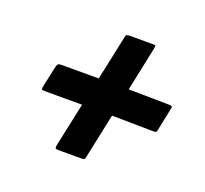

<svg xmlns="http://www.w3.org/2000/svg" viewBox="-85 -628 674 632"><g transform="rotate(20 252.5 -312.0)"><path d="M179 -95Q169 -95 167 -97Q165 -99 166 -107L199 -262H67Q58 -262 57.5 -265Q57 -268 58 -275L74 -349Q76 -357 79 -359.5Q82 -362 90 -362H221L254 -517Q255 -524 257.5 -526.5Q260 -529 270 -529H352Q358 -529 359 -527Q360 -525 358 -515L326 -362L469 -360Q476 -360 478 -358Q480 -356 478 -347L462 -270Q461 -263 458.5 -261.5Q456 -260 447 -260L304 -262L271 -106Q270 -98 267 -96.5Q264 -95 256 -95Z"/></g></svg>

Font: Glory Thin ExtraBold
Style: Italic
Weight: 800
Italic angle: -12°
Version: Version 1.011